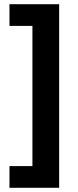

<svg xmlns="http://www.w3.org/2000/svg" viewBox="-20 -734 371 912"><path d="M25 158V55H134V-611H25V-714H261V158Z"/></svg>

Font: Noto Sans Adlam New
Style: Bold
Weight: 400
Designer: Mark Jamra, Neil Patel
Foundry: JamraPatel LLC
Version: Version 3.001